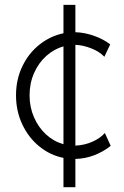

<svg xmlns="http://www.w3.org/2000/svg" viewBox="-20 -658 517 802"><path d="M245.1 1.5Q189.9 -9.3 144.5 -46.1Q99.1 -83 73 -138.7Q46.9 -194.3 46.9 -259.8Q46.9 -326.2 73.5 -381.3Q100.1 -436.5 145.5 -472.2Q190.9 -507.8 245.1 -519V-637.7H294.9V-523.4Q332.5 -522.5 371.8 -508.8Q411.1 -495.1 440.4 -472.7L416 -420.9Q395 -442.9 360.4 -456.3Q325.7 -469.7 294.9 -470.7V-49.8Q332.5 -51.3 365.7 -65.9Q398.9 -80.6 418 -102.5L442.4 -48.8Q411.1 -23.9 373.5 -9.5Q335.9 4.9 294.9 5.9V124H245.1ZM245.1 -55.7V-464.4Q205.6 -453.1 173.3 -424.3Q141.1 -395.5 122.3 -352.8Q103.5 -310.1 103.5 -259.8Q103.5 -210.4 122.1 -168Q140.6 -125.5 172.6 -96.2Q204.6 -66.9 245.1 -55.7Z"/></svg>

Font: Reddit Sans Chocolate Light
Style: Regular
Weight: 300
Designer: Stephen Hutchings
Foundry: Reddit
Version: Version 1.013